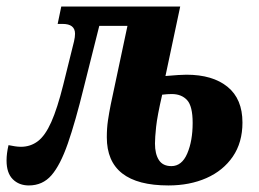

<svg xmlns="http://www.w3.org/2000/svg" viewBox="-47 -556 789 586"><path d="M41 10Q11 10 -8 -9Q-27 -28 -27 -66Q-27 -88 -21 -113Q-11 -111 -1.5 -109.5Q8 -108 17 -108Q46 -108 68.5 -125Q91 -142 109.5 -183.5Q128 -225 146 -297L179 -430Q182 -443 182 -453Q182 -483 144 -483H129L140 -536H503L458 -324Q481 -326 496.5 -327Q512 -328 522 -328Q602 -328 647.5 -291Q693 -254 693 -182Q693 -121 663.5 -78Q634 -35 583 -12.5Q532 10 467 10Q279 10 279 -137Q279 -165 282.5 -188.5Q286 -212 291 -237L342 -477H256L209 -290Q183 -184 160 -118Q137 -52 110 -21Q83 10 41 10ZM476 -49Q508 -49 524.5 -87.5Q541 -126 541 -181Q541 -232 524 -250.5Q507 -269 477 -269Q464 -269 448 -267Q433 -202 429.5 -169Q426 -136 426 -118Q426 -86 438 -67.5Q450 -49 476 -49Z"/></svg>

Font: Noto Serif ExtraCondensed ExtraBold
Style: Italic
Weight: 800
Width: 2
Italic angle: -12°
Designer: Monotype Design Team
Foundry: Monotype Imaging Inc.
Version: Version 2.013